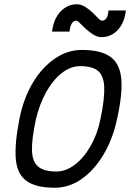

<svg xmlns="http://www.w3.org/2000/svg" viewBox="-20 -866 640 900"><path d="M236 14Q148 14 104 -18Q60 -50 54 -121.5Q48 -193 72 -313Q91 -406 133.5 -477.5Q176 -549 236 -590.5Q296 -632 364 -632Q452 -632 497 -600Q542 -568 548.5 -496.5Q555 -425 528 -305Q508 -213 465 -141Q422 -69 363.5 -27.5Q305 14 236 14ZM244 -62Q289 -62 331.5 -94.5Q374 -127 406 -184Q438 -241 452 -313Q471 -406 468.5 -459Q466 -512 439 -534Q412 -556 356 -556Q311 -556 269.5 -523.5Q228 -491 196.5 -434.5Q165 -378 148 -305Q128 -212 130 -159Q132 -106 160 -84Q188 -62 244 -62ZM456 -692Q437 -692 418 -703.5Q399 -715 382.5 -730.5Q366 -746 354.5 -757.5Q343 -769 338 -769Q323 -769 315 -753.5Q307 -738 306 -718H224Q231 -777 263.5 -811.5Q296 -846 340 -846Q360 -846 378.5 -834.5Q397 -823 413 -808L440 -781Q451 -769 458 -769Q473 -769 480.5 -783.5Q488 -798 488 -817H570Q564 -760 532.5 -726Q501 -692 456 -692Z"/></svg>

Font: Victor Mono Thin Medium
Style: Italic
Weight: 500
Italic angle: -12°
Monospace: yes
Version: Version 1.561;gftools[0.9.30]